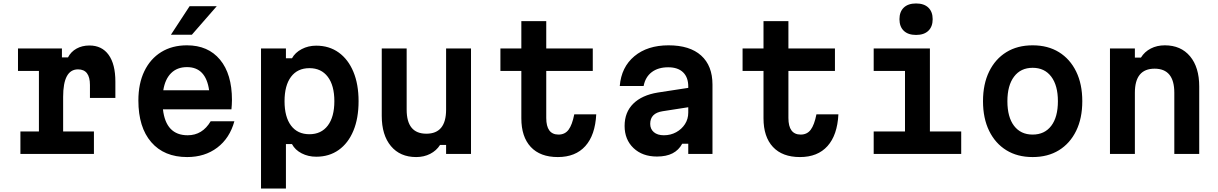

<svg xmlns="http://www.w3.org/2000/svg" viewBox="-20 -890 7040 1110"><path d="M84 -610H338V-558H373Q390 -591 422.5 -609Q455 -627 497 -627Q569 -627 608 -573Q647 -519 647 -418V-324H500V-399Q500 -489 431 -489Q345 -489 345 -330V-130H523V0H98V-130H205V-480H84Z M1335 -189Q1308 -91 1236 -36.5Q1164 18 1062 18Q929 18 854.5 -68Q780 -154 780 -309Q780 -407 814.5 -478.5Q849 -550 912 -589Q975 -628 1061 -628Q1183 -628 1252 -545Q1321 -462 1321 -312Q1321 -297 1320 -283.5Q1319 -270 1318 -258H922Q939 -108 1065 -108Q1150 -108 1198 -189ZM1061 -502Q1004 -502 969 -467Q934 -432 924 -368H1189Q1170 -502 1061 -502ZM968 -689 1076 -854H1233L1089 -689Z M1489 200V-610H1633V-553H1668Q1686 -586 1724 -606Q1762 -626 1808 -626Q1883 -626 1938 -586.5Q1993 -547 2023 -475Q2053 -403 2053 -305Q2053 -206 2023 -134Q1993 -62 1938 -23Q1883 16 1808 16Q1762 16 1724 -3.5Q1686 -23 1668 -57H1633V200ZM1769 -114Q1837 -114 1875 -164Q1913 -214 1913 -305Q1913 -396 1875 -446Q1837 -496 1769 -496Q1700 -496 1662.5 -446Q1625 -396 1625 -305Q1625 -214 1662.5 -164Q1700 -114 1769 -114Z M2703 -610V0H2559V-52H2524Q2503 -19 2467 -0.5Q2431 18 2386 18Q2293 18 2240 -45.5Q2187 -109 2187 -220V-610H2331V-256Q2331 -117 2445 -117Q2559 -117 2559 -256V-610Z M3138 -768V-610H3407V-480H3138V-208Q3138 -112 3209 -112Q3246 -112 3267 -140Q3288 -168 3300 -229H3427Q3421 -109 3364 -45.5Q3307 18 3205 18Q3103 18 3048.5 -40.5Q2994 -99 2994 -206V-480H2873V-610H2994V-768Z M3924 -59Q3904 -22 3868 -3.5Q3832 15 3778 15Q3694 15 3642.5 -34Q3591 -83 3591 -162Q3591 -241 3641 -290.5Q3691 -340 3783 -355L3959 -382V-390Q3959 -443 3929 -472Q3899 -501 3843 -501Q3785 -501 3748 -473Q3711 -445 3701 -393H3563Q3572 -502 3647.5 -565Q3723 -628 3845 -628Q3968 -628 4033.5 -569Q4099 -510 4099 -401V0H3959V-59ZM3739 -174Q3739 -144 3760 -126Q3781 -108 3818 -108Q3857 -108 3889 -125.5Q3921 -143 3940 -172.5Q3959 -202 3959 -239V-270L3811 -247Q3739 -236 3739 -174Z M4538 -768V-610H4807V-480H4538V-208Q4538 -112 4609 -112Q4646 -112 4667 -140Q4688 -168 4700 -229H4827Q4821 -109 4764 -45.5Q4707 18 4605 18Q4503 18 4448.5 -40.5Q4394 -99 4394 -206V-480H4273V-610H4394V-768Z M5031 -610H5356V-130H5537V0H5031V-130H5212V-480H5031ZM5276 -688Q5230 -688 5205 -712Q5180 -736 5180 -779Q5180 -822 5205 -846Q5230 -870 5276 -870Q5322 -870 5347 -846Q5372 -822 5372 -779Q5372 -736 5347 -712Q5322 -688 5276 -688Z M5950 18Q5862 18 5798 -21.5Q5734 -61 5698.5 -133.5Q5663 -206 5663 -305Q5663 -404 5698.5 -476.5Q5734 -549 5798 -588.5Q5862 -628 5950 -628Q6038 -628 6102 -588.5Q6166 -549 6201.5 -476.5Q6237 -404 6237 -305Q6237 -206 6201.5 -133.5Q6166 -61 6102 -21.5Q6038 18 5950 18ZM5950 -112Q6019 -112 6057.5 -162.5Q6096 -213 6096 -305Q6096 -396 6057.5 -447Q6019 -498 5950 -498Q5881 -498 5842.5 -447Q5804 -396 5804 -305Q5804 -213 5842.5 -162.5Q5881 -112 5950 -112Z M6397 0V-610H6541V-557H6576Q6597 -591 6633 -609.5Q6669 -628 6714 -628Q6807 -628 6860 -564.5Q6913 -501 6913 -390V0H6769V-354Q6769 -493 6655 -493Q6541 -493 6541 -354V0Z"/></svg>

Font: Martian Mono SemiBold
Style: Regular
Weight: 600
Monospace: yes
Designer: Roman Shamin
Foundry: Evil Martians
Version: Version 1.000; ttfautohint (v1.8.4.7-5d5b)